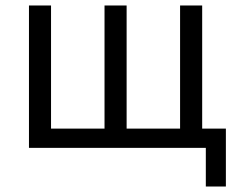

<svg xmlns="http://www.w3.org/2000/svg" viewBox="-20 -536 865 696"><path d="M726.1 0V140.1H798.8V-69.8H712.9V-516.1H632.8V-69.8H439V-516.1H358.9V-69.8H165V-516.1H85V0Z"/></svg>

Font: Plexus Sans
Style: Regular
Weight: 400
Version: Version 2.001;PS 002.001;hotconv 1.0.70;makeotf.lib2.5.58329